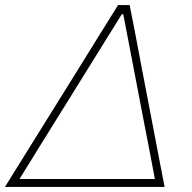

<svg xmlns="http://www.w3.org/2000/svg" viewBox="-36 -733 754 753"><path d="M-16.5 0Q19.5 -58 59 -121.5Q98.5 -184.5 135 -243.5L286.5 -487Q327 -552.5 360.2 -606Q393.5 -659.5 427 -713H472.5Q483 -658.5 493.5 -606Q503.5 -553 516 -487L563 -242Q574.5 -181.5 586.5 -119Q598.5 -56.5 609.5 0ZM193 -277Q156.5 -218 117.5 -155.5Q78.5 -92.5 40.5 -31H571.5Q559.5 -91.5 548 -154Q536 -216.5 525 -273L447.5 -677H441.5Z"/></svg>

Font: Heraclito Thin
Style: Italic
Weight: 100
Italic angle: -12°
Designer: Kostas Bartsokas (font) & Cristiano Sobral (main changes)
Foundry: Kostas Bartsokas (font) & Cristiano Sobral (main changes)
Version: Version 1.00;July 8, 2020;FontCreator 13.0.0.2655 64-bit